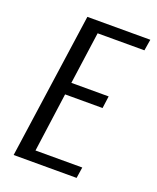

<svg xmlns="http://www.w3.org/2000/svg" viewBox="-116 -662 598 732"><g transform="rotate(20 183.5 -295.5)"><path d="M27.7 0 111.7 -591H367.1L359.7 -545.5H169.9L140.4 -333.7H291.7L285 -284.2H133L100.1 -44.6H289.9L283.1 0Z"/></g></svg>

Font: Alumni Sans Thin
Style: Italic
Weight: 100
Italic angle: -8°
Designer: Robert E. Leuschke
Foundry: Robert E. Leuschke
Version: Version 1.016